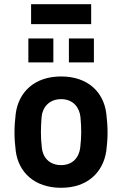

<svg xmlns="http://www.w3.org/2000/svg" viewBox="-20 -883 581 914"><path d="M271 11C398 11 471 -64 486 -164C490 -196 492 -224 492 -252C492 -281 490 -310 486 -343C473 -445 398 -519 271 -519C143 -519 69 -444 55 -343C51 -310 49 -281 49 -252C49 -224 51 -196 55 -164C68 -64 143 11 271 11ZM271 -97C214 -97 183 -135 179 -181C173 -233 174 -273 178 -326C182 -372 214 -411 271 -411C328 -411 358 -372 363 -326C368 -272 368 -233 362 -181C357 -136 328 -97 271 -97ZM308 -586H427V-700H308ZM115 -586H234V-700H115ZM128 -768H414V-863H128Z"/></svg>

Font: Finlandica SemiBold
Style: Regular
Weight: 600
Designer: Niklas Ekholm, Juho Hiilivirta, Jaakko Suomalainen
Foundry: Helsinki Type Studio
Version: Version 2.000;Glyphs 3.2 (3202)